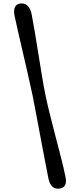

<svg xmlns="http://www.w3.org/2000/svg" viewBox="-20 -867 460 1131"><path d="M173.2 -298.6Q182.6 -251.4 194.7 -186.2Q206.8 -121.1 220 -51.4Q233.2 18.3 245 80.5Q256.8 142.7 265.2 183.8Q279 250 329.2 244.1Q380.4 237.9 365.3 172.4Q356.7 129.1 340.9 67Q325.1 5 307.1 -63.7Q289.2 -132.4 273.2 -196.4Q257.3 -260.3 247.7 -307Q238.2 -353.6 227.6 -417.9Q217 -482.1 205.8 -550.9Q194.7 -619.7 184.6 -681.5Q174.4 -743.2 165.9 -785.4Q151.4 -851.3 100.7 -846.5Q76.8 -844 68 -824.6Q59.2 -805.1 65.8 -774Q74.3 -733.3 88.3 -672.3Q102.4 -611.3 118.3 -542.6Q134.2 -474 148.7 -409.7Q163.2 -345.4 173.2 -298.6Z"/></svg>

Font: Fraunces 9pt SuperSoft
Style: Bold Italic
Weight: 700
Italic angle: -16°
Version: Version 1.000;[b76b70a41]